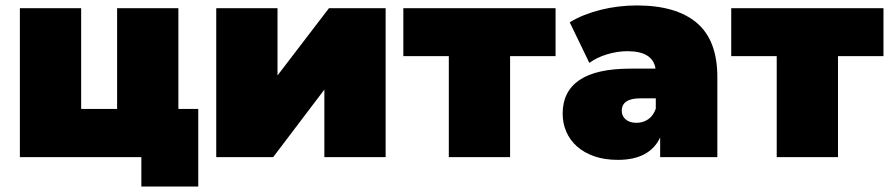

<svg xmlns="http://www.w3.org/2000/svg" viewBox="-20 -577 3276 705"><path d="M708 -177V108H499V0H53V-547H278V-177H410V-547H635V-177Z M774 -547H999V-300L1188 -547H1396V0H1171V-248L983 0H774Z M2020 -371H1853V0H1628V-371H1461V-547H2020Z M2614 -294V0H2404V-72Q2365 10 2249 10Q2200 10 2162.5 -3Q2125 -16 2099 -39Q2073 -62 2059.5 -93Q2046 -124 2046 -160Q2046 -241 2107.5 -283Q2169 -325 2296 -325H2387Q2377 -389 2284 -389Q2247 -389 2209 -377.5Q2171 -366 2144 -346L2072 -495Q2096 -510 2125 -521.5Q2154 -533 2186 -541Q2218 -549 2251.5 -553Q2285 -557 2318 -557Q2463 -557 2538.5 -493Q2614 -429 2614 -294ZM2388 -178V-216H2332Q2263 -216 2263 -170Q2263 -151 2277.5 -138.5Q2292 -126 2317 -126Q2341 -126 2360 -139Q2379 -152 2388 -178Z M3224 -371H3057V0H2832V-371H2665V-547H3224Z"/></svg>

Font: CMG Sans Black
Style: Regular
Weight: 900
Designer: Julieta Ulanovsky
Foundry: Julieta Ulanovsky
Version: Version 7.200